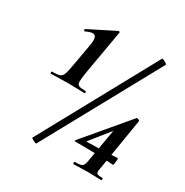

<svg xmlns="http://www.w3.org/2000/svg" viewBox="-151 -762 860 891"><g transform="rotate(30 279.0 -316.0)"><path d="M59 -309Q56 -309 56 -314.5Q56 -320 59 -320Q86 -320 98.5 -324Q111 -328 117 -343Q123 -358 128 -389L149 -507Q155 -538 152 -553Q149 -568 136 -569Q123 -570 98 -558Q94 -556 92 -561.5Q90 -567 93 -568L230 -637Q234 -639 237.5 -637Q241 -635 239 -631L197 -389Q192 -358 192.5 -343Q193 -328 203.5 -324Q214 -320 238 -320Q242 -320 242 -314.5Q242 -309 238 -309Q220 -309 199 -310Q178 -311 152 -311Q127 -311 102.5 -310Q78 -309 59 -309ZM162 6Q161 7 153.5 4Q146 1 139 -3.5Q132 -8 133 -9L471 -627Q473 -630 480.5 -626.5Q488 -623 495 -618.5Q502 -614 500 -611ZM361 2Q357 2 357 -4Q357 -10 361 -10Q390 -10 398.5 -15.5Q407 -21 411 -41L444 -231L473 -262L361 -122Q357 -119 363 -119Q395 -119 421 -120Q447 -121 472 -122.5Q497 -124 524 -125Q526 -125 525.5 -115.5Q525 -106 523.5 -96.5Q522 -87 520 -87Q481 -90 432 -91.5Q383 -93 313 -93Q312 -93 311 -95Q310 -97 312 -99L506 -329Q508 -332 516 -329Q524 -326 523 -321L477 -41Q473 -22 477 -16Q481 -10 506 -10Q511 -10 511 -4Q511 2 506 2Q491 2 476 1Q461 0 441 0Q418 0 398 1Q378 2 361 2Z"/></g></svg>

Font: Cormorant Light
Style: Italic
Weight: 300
Italic angle: -10°
Designer: Christian Thalmann (Catharsis Fonts)
Foundry: Catharsis Fonts
Version: Version 4.000